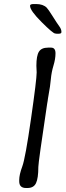

<svg xmlns="http://www.w3.org/2000/svg" viewBox="-20 -938 326 951"><path d="M271 -771H260.3Q255.4 -772 253.4 -772Q242.7 -772 185.8 -828.9Q128.9 -885.7 128.9 -908.7V-910.2Q128.9 -918 147.5 -918H158.7Q193.4 -918 211.4 -899.9Q218.8 -892.6 241 -857.2Q263.2 -821.8 273.7 -807.6Q284.2 -793.5 284.2 -780.8V-778.8Q284.2 -771 271 -771ZM218.3 -702.1H232.9Q254.9 -702.1 254.9 -674.1Q254.9 -646 244.9 -613.3Q234.9 -580.6 231.9 -546.4Q229 -512.2 220.2 -465.3L217.3 -448.2L216.3 -439.9L213.4 -422.9Q169.9 -133.3 169.9 -111.3Q169.9 -55.2 158.4 -31Q147 -6.8 116.2 -6.8H108.9Q75.2 -6.8 75.2 -40V-46.4Q75.2 -72.8 90.3 -113.3Q105.5 -153.8 133.5 -349.1Q161.6 -544.4 161.6 -579.1L160.2 -612.3Q160.2 -662.1 172.9 -682.1Q185.5 -702.1 218.3 -702.1Z"/></svg>

Font: Averia Sans Libre Light
Style: Italic
Weight: 300
Italic angle: -8.5°
Version: Version 1.002